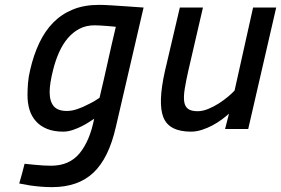

<svg xmlns="http://www.w3.org/2000/svg" viewBox="-20 -530 1155 789"><path d="M369 -426Q334 -426 307 -412Q280 -398 259 -373.5Q238 -349 223 -315.5Q208 -282 198 -242Q184 -186 184 -152Q184 -114 200.5 -94Q217 -74 255 -74Q275 -74 298.5 -82Q322 -90 342 -101Q366 -112 389 -128Q406 -199 422.5 -274Q439 -349 456 -420Q439 -421 423 -423Q409 -424 394.5 -425Q380 -426 369 -426ZM194 239Q170 239 146.5 237Q123 235 103 232Q80 228 59 224Q65 204 70.5 183.5Q76 163 81 143Q101 145 121 147Q138 149 157 150Q176 151 190 151Q265 151 307 100Q349 49 367 -42Q362 -39 348.5 -30Q335 -21 317.5 -12Q300 -3 279.5 4Q259 11 240 11Q201 11 173 -0.5Q145 -12 127 -32.5Q109 -53 101 -80Q93 -107 93 -139Q93 -162 95 -188Q97 -214 104 -243Q118 -304 141.5 -353.5Q165 -403 199 -437.5Q233 -472 279.5 -491Q326 -510 387 -510Q407 -510 438.5 -508Q470 -506 499 -504Q533 -501 570 -499L456 -8Q427 120 364 179.5Q301 239 194 239Z M1115 -499 1000 0H905L921 -63Q909 -52 891.5 -39Q874 -26 853.5 -15Q833 -4 810 3.5Q787 11 765 11Q675 11 651.5 -47.5Q628 -106 658 -239L719 -499H814L754 -240Q744 -196 739 -164Q734 -132 737 -112Q740 -92 753 -82.5Q766 -73 792 -73Q813 -73 836 -82.5Q859 -92 880 -105.5Q901 -119 918 -133.5Q935 -148 944 -158L1020 -499Z"/></svg>

Font: Panefresco 600wt
Style: Italic
Weight: 600
Foundry: Campivisivi & Chank Co
Version: Version 1.000